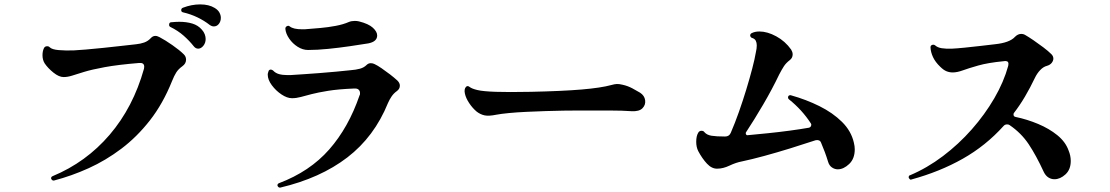

<svg xmlns="http://www.w3.org/2000/svg" viewBox="-20 -836 5040 872"><path d="M225 -16H223Q217 -16 213 -23Q213 -24 212.5 -24.5Q212 -25 212 -26Q212 -33 219 -36Q371 -99 478 -224Q585 -349 634 -524Q635 -527 635 -533Q635 -552 612 -550Q515 -542 455.5 -531Q396 -520 362 -509.5Q328 -499 307.5 -492.5Q287 -486 269 -486Q248 -486 223 -506Q198 -526 183 -548Q173 -564 173 -585Q173 -603 179 -616Q183 -626 194 -626Q202 -626 206 -621Q217 -611 246.5 -608.5Q276 -606 313 -607Q333 -608 369.5 -611Q406 -614 448.5 -618.5Q491 -623 531 -627.5Q571 -632 598 -635Q618 -637 635 -643Q652 -649 665 -663Q674 -673 686 -673Q691 -673 696 -671Q701 -669 705 -667Q730 -654 763 -631Q796 -608 815 -589Q825 -579 825 -565Q825 -547 808 -535Q790 -522 780.5 -507Q771 -492 761 -467Q720 -365 661 -289.5Q602 -214 531 -160.5Q460 -107 382.5 -72Q305 -37 225 -16ZM859 -627Q840 -651 814 -674Q788 -697 753 -714Q748 -717 748 -723Q748 -735 758 -735Q768 -736 777 -736.5Q786 -737 794 -737Q827 -737 853.5 -729Q880 -721 897 -701Q906 -691 910 -680Q914 -669 914 -659Q914 -641 903.5 -628Q893 -615 880 -615Q868 -615 859 -627ZM932 -723Q908 -742 877 -757Q846 -772 811 -780Q803 -782 803 -790Q803 -798 811 -801Q850 -816 889 -816Q929 -816 955 -800Q970 -791 976.5 -779Q983 -767 983 -755Q983 -739 974 -727.5Q965 -716 951 -716Q942 -716 932 -723Z M1253 16H1251Q1245 16 1241 9Q1241 8 1240.5 7.5Q1240 7 1240 6Q1240 -1 1247 -4Q1387 -57 1475 -157Q1563 -257 1613 -403Q1615 -406 1615 -409Q1615 -412 1615 -414Q1615 -423 1608.5 -429Q1602 -435 1588 -434Q1516 -431 1470 -423.5Q1424 -416 1395 -408.5Q1366 -401 1346 -395.5Q1326 -390 1306 -390Q1284 -390 1258.5 -407Q1233 -424 1214.5 -449Q1196 -474 1196 -497Q1196 -502 1197.5 -506Q1199 -510 1200 -514Q1203 -520 1210 -520Q1214 -520 1220 -516Q1231 -504 1247 -499.5Q1263 -495 1285 -495Q1292 -495 1299.5 -495Q1307 -495 1314 -496Q1329 -497 1360 -499Q1391 -501 1429.5 -504Q1468 -507 1506 -510.5Q1544 -514 1571 -517Q1597 -519 1615 -524Q1633 -529 1645 -541Q1653 -549 1664 -549Q1673 -549 1681 -545Q1694 -539 1713 -526Q1732 -513 1751.5 -498Q1771 -483 1785 -470Q1796 -459 1796 -447Q1796 -432 1782 -422Q1768 -412 1758.5 -398Q1749 -384 1742 -368Q1680 -215 1557.5 -121Q1435 -27 1253 16ZM1379 -609Q1355 -609 1332 -623.5Q1309 -638 1293.5 -660.5Q1278 -683 1276 -705Q1276 -714 1283 -717Q1287 -719 1288 -719Q1293 -719 1296 -716Q1312 -703 1352 -703Q1357 -703 1363.5 -703Q1370 -703 1376 -704Q1402 -706 1436 -709Q1470 -712 1504.5 -718.5Q1539 -725 1564 -736Q1576 -741 1591 -741Q1596 -741 1601 -740.5Q1606 -740 1610 -739Q1654 -728 1673.5 -710Q1693 -692 1693 -675Q1693 -647 1653 -639Q1616 -633 1568 -626Q1520 -619 1470.5 -614Q1421 -609 1379 -609Z M2234 -315Q2200 -308 2181 -312Q2162 -316 2145 -329Q2126 -345 2111 -367.5Q2096 -390 2091.5 -410.5Q2087 -431 2096 -441Q2103 -449 2113 -441Q2123 -433 2148.5 -427Q2174 -421 2231 -419Q2288 -417 2391 -419Q2533 -422 2621.5 -429.5Q2710 -437 2757 -450Q2771 -454 2781.5 -454.5Q2792 -455 2808 -451Q2831 -446 2852.5 -434.5Q2874 -423 2887 -415Q2907 -402 2910 -381Q2913 -360 2898 -344.5Q2883 -329 2848 -331Q2806 -334 2753.5 -334Q2701 -334 2651 -334Q2638 -334 2624.5 -334Q2611 -334 2599 -334Q2576 -334 2539 -333.5Q2502 -333 2458 -331.5Q2414 -330 2370.5 -328Q2327 -326 2291 -322.5Q2255 -319 2234 -315Z M3238 -70Q3213 -69 3191 -92.5Q3169 -116 3151 -150Q3142 -168 3142 -192Q3142 -218 3151 -233Q3156 -242 3166 -242Q3175 -242 3179 -236Q3190 -223 3211.5 -219.5Q3233 -216 3273 -216Q3292 -216 3299 -233Q3318 -277 3336 -328Q3354 -379 3369.5 -430Q3385 -481 3396.5 -525Q3408 -569 3413 -599Q3415 -607 3416 -615Q3417 -623 3417 -630Q3417 -642 3412.5 -651Q3408 -660 3395 -664Q3389 -666 3387 -674Q3387 -683 3395 -686Q3409 -693 3429 -693Q3465 -693 3505.5 -671Q3546 -649 3573 -611Q3576 -606 3578 -600.5Q3580 -595 3580 -589Q3580 -573 3567 -563Q3550 -550 3540.5 -535.5Q3531 -521 3519 -498Q3487 -431 3446 -361Q3405 -291 3368 -235Q3367 -234 3367 -230Q3367 -227 3369.5 -224Q3372 -221 3376 -222Q3419 -226 3468 -231Q3517 -236 3565.5 -242.5Q3614 -249 3654 -256Q3661 -258 3663.5 -264Q3666 -270 3663 -275Q3643 -306 3618 -333.5Q3593 -361 3563 -385Q3559 -388 3559 -393Q3559 -400 3564 -402.5Q3569 -405 3573 -403Q3641 -384 3701.5 -354Q3762 -324 3804 -282.5Q3846 -241 3858 -188Q3860 -180 3861 -172.5Q3862 -165 3862 -158Q3862 -115 3836.5 -91Q3811 -67 3785 -67Q3771 -67 3758.5 -75.5Q3746 -84 3741 -101Q3734 -124 3726 -145.5Q3718 -167 3709 -188Q3706 -196 3699 -198.5Q3692 -201 3684 -199Q3630 -181 3568.5 -162Q3507 -143 3450 -127.5Q3393 -112 3350 -103Q3323 -98 3293.5 -84Q3264 -70 3238 -70Z M4120 -21Q4119 -21 4118.5 -20.5Q4118 -20 4117 -20Q4112 -20 4108 -27Q4107 -28 4107 -31Q4107 -39 4113 -40Q4191 -73 4262.5 -127Q4334 -181 4393.5 -248.5Q4453 -316 4496 -390Q4539 -464 4559 -537Q4560 -540 4560 -546Q4560 -555 4553.5 -557.5Q4547 -560 4538 -558Q4467 -551 4423 -538.5Q4379 -526 4353 -516.5Q4327 -507 4307 -507Q4292 -507 4278.5 -512.5Q4265 -518 4250 -533Q4228 -554 4217.5 -576.5Q4207 -599 4206 -621Q4206 -630 4214 -632Q4215 -633 4219 -633Q4223 -633 4227 -630Q4238 -620 4257 -617Q4276 -614 4304 -615Q4325 -616 4360.5 -619.5Q4396 -623 4434 -627.5Q4472 -632 4498 -635Q4566 -642 4590 -669Q4603 -682 4618 -682Q4629 -682 4638 -676Q4652 -668 4674 -653Q4696 -638 4718.5 -621Q4741 -604 4755 -590Q4764 -581 4764 -570Q4764 -560 4756.5 -550.5Q4749 -541 4735 -537Q4719 -533 4704.5 -518Q4690 -503 4680 -482Q4659 -438 4635.5 -398Q4612 -358 4585 -323Q4583 -321 4583 -316Q4583 -307 4592 -305Q4645 -294 4695 -273Q4745 -252 4782 -222Q4819 -192 4833 -153Q4843 -129 4843 -105Q4843 -66 4819 -44Q4795 -22 4769 -22Q4754 -22 4741.5 -30Q4729 -38 4721 -54Q4686 -130 4652 -181Q4618 -232 4565 -268Q4561 -271 4554 -271Q4544 -271 4538 -264Q4457 -174 4352.5 -115Q4248 -56 4120 -21Z"/></svg>

Font: Zen Antique Soft
Style: Regular
Weight: 400
Designer: Yoshimichi Ohira
Foundry: Positype
Version: Version 1.001